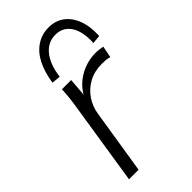

<svg xmlns="http://www.w3.org/2000/svg" viewBox="-231 -804 866 866"><g transform="rotate(-45 202.0 -370.5)"><path d="M42 0 102 -384Q107 -413 110.5 -442.5Q114 -472 115 -501H174L165 -386L153 -385Q169 -427 198 -454.5Q227 -482 263.5 -496Q300 -510 337 -510Q350 -510 361 -508.5Q372 -507 383 -505L372 -449Q361 -453 349 -454Q337 -455 323 -455Q276 -455 239.5 -435Q203 -415 180.5 -381.5Q158 -348 152 -308L103 0ZM148 -548 106 -552Q115 -612 136.5 -654Q158 -696 192.5 -718.5Q227 -741 269 -741Q313 -741 344 -718Q375 -695 391 -653Q407 -611 404 -552L363 -548Q367 -618 341.5 -657Q316 -696 268 -696Q220 -696 188.5 -657Q157 -618 148 -548Z"/></g></svg>

Font: Mulish ExtraLight Light
Style: Italic
Weight: 300
Italic angle: -9°
Version: Version 3.603